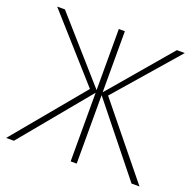

<svg xmlns="http://www.w3.org/2000/svg" viewBox="-124 -827 963 954"><g transform="rotate(20 357.5 -350.0)"><path d="M61 -700 346 -377V-700H378V-377L653 -700H695L409 -371L710 0H668L378 -362V0H346V-363L46 0H5L313 -371L20 -700Z"/></g></svg>

Font: Jost* Thin
Style: Regular
Weight: 200
Version: Version 3.7